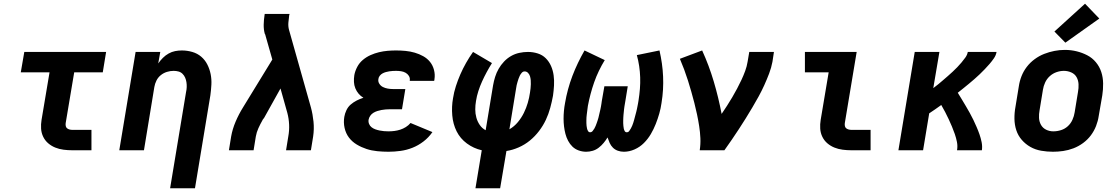

<svg xmlns="http://www.w3.org/2000/svg" viewBox="-20 -810 6040 1035"><path d="M369 0Q346 0 322.5 -3Q299 -6 278 -14.5Q257 -23 240 -37.5Q223 -52 213 -72.5Q203 -93 201.5 -116.5Q200 -140 204 -164L247 -420H92L111 -530H552L534 -420H380L334 -146Q333 -138 334.5 -130.5Q336 -123 341.5 -118.5Q347 -114 354.5 -112Q362 -110 369 -110H473V0Z M897 205 983 -314Q986 -327 986.5 -340.5Q987 -354 985 -367Q983 -380 978 -391.5Q973 -403 964 -412Q955 -421 942.5 -424.5Q930 -428 916 -428Q898 -428 880 -422.5Q862 -417 847 -405Q832 -393 823.5 -376Q815 -359 812 -341L756 0H623L711 -530H844L833 -468Q844 -484 858 -498Q872 -512 889 -521.5Q906 -531 924 -534.5Q942 -538 960 -538Q989 -538 1016.5 -530Q1044 -522 1064.5 -504.5Q1085 -487 1097.5 -462.5Q1110 -438 1115.5 -410.5Q1121 -383 1119.5 -354Q1118 -325 1114 -296L1031 205Z M1214 0 1226 -74Q1233 -114 1250 -154Q1267 -194 1290 -231L1448 -489L1411 -619Q1411 -622 1409.5 -624Q1408 -626 1407 -629Q1401 -652 1401.5 -677Q1402 -702 1406 -728L1407 -735H1541L1539 -728Q1536 -708 1534.5 -687.5Q1533 -667 1538 -649L1656 -231Q1666 -194 1670 -154Q1674 -114 1668 -74L1656 0H1522L1534 -74Q1540 -106 1538.5 -138.5Q1537 -171 1529 -201L1492 -333L1404 -175Q1402 -172 1399.5 -169Q1397 -166 1395 -163V-162Q1383 -141 1373 -119Q1363 -97 1359 -74L1347 0Z M2074 8Q2044 8 2013.5 5Q1983 2 1955.5 -7Q1928 -16 1903 -31Q1878 -46 1861 -68.5Q1844 -91 1837.5 -120.5Q1831 -150 1836 -180Q1839 -198 1847.5 -216Q1856 -234 1870.5 -246.5Q1885 -259 1902.5 -268Q1920 -277 1939 -283Q1924 -292 1913 -305Q1902 -318 1895.5 -334Q1889 -350 1888 -368Q1887 -386 1890 -405Q1894 -427 1905.5 -449Q1917 -471 1936 -487Q1955 -503 1977.5 -513Q2000 -523 2023 -528.5Q2046 -534 2069 -536Q2092 -538 2115 -538Q2141 -538 2166.5 -535.5Q2192 -533 2216 -526Q2240 -519 2261.5 -507Q2283 -495 2298 -476.5Q2313 -458 2319.5 -433Q2326 -408 2322 -383Q2322 -380 2321.5 -378Q2321 -376 2320 -374H2189Q2189 -375 2189 -375.5Q2189 -376 2189 -377Q2191 -390 2184 -401Q2177 -412 2166 -418Q2155 -424 2142 -426Q2129 -428 2115 -428Q2106 -428 2097 -427.5Q2088 -427 2078.5 -425.5Q2069 -424 2060 -421.5Q2051 -419 2042.5 -414.5Q2034 -410 2027.5 -402Q2021 -394 2020 -385Q2017 -371 2024.5 -359Q2032 -347 2044 -341Q2056 -335 2070 -332.5Q2084 -330 2098 -330H2165L2147 -221H2080Q2069 -221 2058 -220Q2047 -219 2036 -217Q2025 -215 2014 -211.5Q2003 -208 1993 -202Q1983 -196 1976 -186Q1969 -176 1967 -165Q1965 -153 1969.5 -142Q1974 -131 1983 -124Q1992 -117 2003 -113Q2014 -109 2026 -106.5Q2038 -104 2050 -103Q2062 -102 2074 -102Q2090 -102 2106 -104Q2122 -106 2137.5 -111Q2153 -116 2167.5 -125Q2182 -134 2193 -147L2311 -98Q2291 -69 2263 -47.5Q2235 -26 2203.5 -13.5Q2172 -1 2139 3.5Q2106 8 2074 8Z M2543 205 2577 0Q2533 -10 2497 -36.5Q2461 -63 2441.5 -102Q2422 -141 2418 -188Q2414 -235 2422 -280Q2427 -313 2437.5 -345.5Q2448 -378 2461.5 -409Q2475 -440 2492.5 -471Q2510 -502 2530 -530L2632 -470Q2617 -446 2603.5 -421Q2590 -396 2578.5 -370.5Q2567 -345 2558.5 -318.5Q2550 -292 2546 -266Q2542 -243 2542 -220Q2542 -197 2548 -175.5Q2554 -154 2566.5 -136Q2579 -118 2598 -108L2638 -350Q2642 -373 2649 -395.5Q2656 -418 2668 -439Q2680 -460 2697 -478Q2714 -496 2735 -508Q2756 -520 2779.5 -525Q2803 -530 2826 -530Q2853 -530 2878.5 -522Q2904 -514 2922 -496Q2940 -478 2950.5 -454Q2961 -430 2964.5 -403.5Q2968 -377 2966.5 -349.5Q2965 -322 2961 -294Q2955 -261 2946 -228Q2937 -195 2922.5 -164Q2908 -133 2886 -104Q2864 -75 2836.5 -52.5Q2809 -30 2776 -15.5Q2743 -1 2710 4L2676 205ZM2726 -113Q2752 -128 2771.5 -151.5Q2791 -175 2804 -201.5Q2817 -228 2825 -255.5Q2833 -283 2837 -311Q2839 -322 2840 -333.5Q2841 -345 2841.5 -356Q2842 -367 2841 -378Q2840 -389 2837 -399Q2834 -409 2826.5 -417Q2819 -425 2808 -425Q2799 -425 2792.5 -417.5Q2786 -410 2782 -402Q2778 -394 2775 -385Q2772 -376 2769.5 -367.5Q2767 -359 2765 -350.5Q2763 -342 2762 -333Z M3140 8Q3119 8 3099.5 1Q3080 -6 3066 -19.5Q3052 -33 3042.5 -51Q3033 -69 3028 -88.5Q3023 -108 3020.5 -128.5Q3018 -149 3018 -170Q3018 -191 3020 -212.5Q3022 -234 3026 -255Q3032 -291 3042 -328Q3052 -365 3065.5 -400.5Q3079 -436 3095.5 -470.5Q3112 -505 3131 -538L3240 -486Q3223 -458 3208.5 -428Q3194 -398 3183 -366.5Q3172 -335 3163.5 -303Q3155 -271 3149 -239Q3148 -231 3147 -223.5Q3146 -216 3145 -208Q3144 -200 3143 -192.5Q3142 -185 3141.5 -177.5Q3141 -170 3141 -162Q3141 -154 3141 -146.5Q3141 -139 3142 -131.5Q3143 -124 3144.5 -117Q3146 -110 3150 -103.5Q3154 -97 3161 -97Q3169 -97 3174.5 -103.5Q3180 -110 3184 -117Q3188 -124 3191 -131.5Q3194 -139 3196.5 -146Q3199 -153 3201.5 -160.5Q3204 -168 3206 -175.5Q3208 -183 3209.5 -190.5Q3211 -198 3213 -205.5Q3215 -213 3216.5 -220.5Q3218 -228 3219.5 -235.5Q3221 -243 3222 -250.5Q3223 -258 3224 -265L3238 -345H3364L3351 -265Q3350 -258 3348.5 -250.5Q3347 -243 3346 -235.5Q3345 -228 3344 -220.5Q3343 -213 3342.5 -205.5Q3342 -198 3341 -190.5Q3340 -183 3340 -175.5Q3340 -168 3339.5 -160.5Q3339 -153 3339.5 -145.5Q3340 -138 3340.5 -131Q3341 -124 3342.5 -117Q3344 -110 3347.5 -103.5Q3351 -97 3359 -97Q3367 -97 3372 -104Q3377 -111 3381 -118Q3385 -125 3388 -132.5Q3391 -140 3393.5 -147.5Q3396 -155 3398 -162.5Q3400 -170 3402 -177.5Q3404 -185 3406 -192.5Q3408 -200 3410 -207.5Q3412 -215 3413.5 -222.5Q3415 -230 3416.5 -237.5Q3418 -245 3419.5 -253Q3421 -261 3422 -268Q3427 -300 3429.5 -331Q3432 -362 3431 -393Q3430 -424 3425.5 -454Q3421 -484 3413 -513L3535 -538Q3543 -503 3548 -468Q3553 -433 3554.5 -397.5Q3556 -362 3554 -327Q3552 -292 3546 -255Q3542 -226 3534 -198Q3526 -170 3515 -142Q3504 -114 3488.5 -87.5Q3473 -61 3451 -39Q3429 -17 3400.5 -4.5Q3372 8 3343 8Q3326 8 3310.5 2.5Q3295 -3 3284 -14Q3273 -25 3266.5 -39.5Q3260 -54 3255 -69Q3246 -54 3234 -39.5Q3222 -25 3207 -13.5Q3192 -2 3174.5 3Q3157 8 3140 8Z M3752 0Q3757 -33 3755.5 -65.5Q3754 -98 3749 -130Q3744 -162 3737.5 -193Q3731 -224 3723 -255Q3715 -286 3706.5 -316Q3698 -346 3688.5 -376Q3679 -406 3668 -435.5Q3657 -465 3645 -493L3765 -538Q3802 -457 3827.5 -371Q3853 -285 3870 -196Q3885 -218 3899.5 -240.5Q3914 -263 3927.5 -286Q3941 -309 3953.5 -332.5Q3966 -356 3977 -379.5Q3988 -403 3997 -427.5Q4006 -452 4010 -477L4019 -530H4152L4144 -477Q4138 -445 4126 -413.5Q4114 -382 4100 -351Q4086 -320 4069.5 -290Q4053 -260 4035.5 -230.5Q4018 -201 4000 -172Q3982 -143 3963 -114Q3944 -85 3924.5 -56.5Q3905 -28 3885 0Z M4569 0Q4546 0 4522.5 -3Q4499 -6 4478 -14.5Q4457 -23 4440 -37.5Q4423 -52 4413 -72.5Q4403 -93 4401.5 -116.5Q4400 -140 4404 -164L4447 -420H4319V-530H4598L4534 -146Q4533 -138 4534.5 -130.5Q4536 -123 4541.5 -118.5Q4547 -114 4554.5 -112Q4562 -110 4569 -110H4673V0Z M4823 0 4911 -530H5044L5011 -335Q5025 -345 5038 -356Q5051 -367 5064 -378Q5077 -389 5090 -400.5Q5103 -412 5115.5 -423.5Q5128 -435 5140 -447.5Q5152 -460 5163 -473Q5174 -486 5184 -500Q5194 -514 5197 -530H5352Q5349 -512 5338 -496Q5327 -480 5314.5 -465.5Q5302 -451 5288.5 -437Q5275 -423 5261 -409.5Q5247 -396 5232.5 -383.5Q5218 -371 5203 -358.5Q5188 -346 5173 -334Q5158 -322 5143 -310Q5154 -292 5165 -274Q5176 -256 5186.5 -238Q5197 -220 5207.5 -201.5Q5218 -183 5227 -164Q5236 -145 5244.5 -125.5Q5253 -106 5260 -86Q5267 -66 5271.5 -44Q5276 -22 5273 0H5139Q5143 -23 5138.5 -45Q5134 -67 5127 -87.5Q5120 -108 5111.5 -128Q5103 -148 5094 -167.5Q5085 -187 5075 -206Q5065 -225 5054 -244Q5038 -232 5021.5 -221Q5005 -210 4989 -199L4956 0Z M5656 8Q5624 8 5592.5 2.5Q5561 -3 5534.5 -18Q5508 -33 5488 -56Q5468 -79 5458.5 -108Q5449 -137 5448.5 -169.5Q5448 -202 5454 -234L5472 -344Q5476 -372 5486.5 -399Q5497 -426 5515 -449.5Q5533 -473 5557.5 -491Q5582 -509 5609 -519.5Q5636 -530 5664 -535.5Q5692 -541 5720 -541Q5753 -541 5783.5 -533.5Q5814 -526 5841 -512Q5868 -498 5887.5 -474.5Q5907 -451 5916.5 -422Q5926 -393 5926.5 -360.5Q5927 -328 5922 -296L5903 -186Q5899 -158 5888.5 -131Q5878 -104 5860.5 -80.5Q5843 -57 5818.5 -39Q5794 -21 5766.5 -10.5Q5739 0 5711 4Q5683 8 5656 8ZM5658 -102Q5679 -102 5699.5 -108.5Q5720 -115 5736 -129.5Q5752 -144 5761 -164Q5770 -184 5773 -204L5791 -314Q5795 -335 5794 -356Q5793 -377 5783.5 -394Q5774 -411 5755 -419.5Q5736 -428 5715 -428Q5695 -428 5675 -421Q5655 -414 5639 -399.5Q5623 -385 5614 -365.5Q5605 -346 5602 -326L5584 -216Q5580 -195 5581 -174.5Q5582 -154 5591.5 -137Q5601 -120 5619 -111Q5637 -102 5658 -102ZM5723 -580 5664 -640 5829 -790 5906 -710Z"/></svg>

Font: Iosevka Curly XBdEx
Style: Italic
Weight: 800
Width: 7
Italic angle: -9°
Monospace: yes
Designer: Belleve Invis
Foundry: Belleve Invis
Version: Version 11.1.0; ttfautohint (v1.8.3)